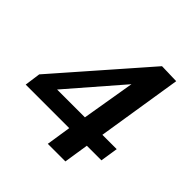

<svg xmlns="http://www.w3.org/2000/svg" viewBox="-185 -848 995 995"><g transform="rotate(45 312.0 -350.5)"><path d="M13 -135 25 -222 445 -702 552 -699 478 -232H583L568 -135H461L440 1H311L332 -135ZM146 -232H350L399 -524Z"/></g></svg>

Font: Georama ExtraCondensed Thin SemiBold
Style: Italic
Weight: 600
Italic angle: -9°
Version: Version 1.001